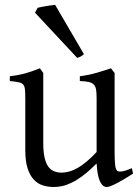

<svg xmlns="http://www.w3.org/2000/svg" viewBox="-20 -747 570 782"><path d="M522 -40Q503.9 -28.3 487.3 -18.3Q470.7 -8.3 456.5 -1Q442.4 6.3 431.6 10.5Q420.9 14.6 415 14.6Q397.9 14.6 387.2 -8.1Q376.5 -30.8 373.5 -81.1Q343.3 -50.8 318.1 -32Q293 -13.2 271.7 -2.9Q250.5 7.3 232.7 11Q214.8 14.6 199.2 14.6Q176.3 14.6 155.3 8.3Q134.3 2 118.2 -14.9Q102.1 -31.7 92.5 -61Q83 -90.3 83 -136.2V-347.2Q83 -370.6 81.5 -383.5Q80.1 -396.5 74 -403.1Q67.9 -409.7 55.2 -412.1Q42.5 -414.6 20 -417V-436.5Q37.6 -438.5 53 -441.4Q68.4 -444.3 82.8 -448.2Q97.2 -452.1 111.8 -457.3Q126.5 -462.4 142.6 -468.8L156.2 -449.7V-163.1Q156.2 -128.9 161.4 -106Q166.5 -83 176 -69.3Q185.5 -55.7 199.5 -49.8Q213.4 -43.9 231 -43.9Q246.6 -43.9 262.9 -48.6Q279.3 -53.2 296.6 -63.2Q314 -73.2 333 -89.1Q352.1 -105 373.5 -127.9V-347.2Q373.5 -369.1 371.3 -382.3Q369.1 -395.5 361.8 -402.8Q354.5 -410.2 341.1 -413.1Q327.6 -416 305.2 -417V-436.5Q340.3 -440.9 372.6 -450.2Q404.8 -459.5 432.1 -468.8L446.8 -449.7V-124Q446.8 -93.8 449 -74.7Q451.2 -55.7 458 -50.8Q463.9 -46.9 478 -49.1Q492.2 -51.3 517.1 -62ZM321.8 -526.4Q315.4 -520.5 309.1 -517.1Q302.7 -513.7 294.4 -511.2L122.6 -695.3L133.3 -715.3Q138.2 -716.8 147.7 -718.5Q157.2 -720.2 167.7 -722.2Q178.2 -724.1 188.5 -725.3Q198.7 -726.6 204.6 -727.1Z"/></svg>

Font: Noto Serif Devanagari
Style: Regular
Weight: 400
Designer: Monotype Design Team
Foundry: Monotype Imaging Inc.
Version: Version 1.01